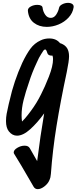

<svg xmlns="http://www.w3.org/2000/svg" viewBox="-20 -918 535 1343"><path d="M267 -258Q293 -308 322 -382Q351 -456 351 -504Q351 -520 347 -529Q317 -527 311 -547Q304 -572 296 -572Q290 -572 284 -564.5Q278 -557 267 -538Q253 -517 237 -480Q204 -410 183 -343Q159 -274 145 -218Q131 -162 131 -111Q131 -89 134 -68L155 -90Q174 -112 196 -142Q237 -197 267 -258ZM463 -524Q463 -492 447 -414Q403 -208 375.5 -38Q348 132 336 298Q335 312 332.5 322.5Q330 333 323 348Q312 370 288.5 387.5Q265 405 244 405Q225 405 215 388L186 338Q123 228 79 158Q76 154 76 148Q76 131 101 116Q126 101 152 101Q178 101 188 118Q202 144 220 174L240 209Q262 32 289 -125Q243 -61 192.5 -15Q142 31 99 31Q66 31 42 1Q22 -24 22 -71Q22 -97 26.5 -122Q31 -147 41 -190L47 -214Q77 -350 136 -479Q164 -538 192.5 -577Q221 -616 265 -636Q292 -649 325 -649Q374 -649 400 -616L407 -614Q437 -602 450 -580Q463 -558 463 -524ZM456 -898Q474 -898 485.5 -890Q497 -882 495 -867Q489 -827 460 -795.5Q431 -764 390 -747Q349 -730 307 -730Q254 -730 217 -758.5Q180 -787 175 -843Q174 -861 195 -872.5Q216 -884 241 -884Q257 -884 267 -879Q277 -874 278 -863Q281 -837 296.5 -814.5Q312 -792 337 -793Q359 -794 373.5 -816.5Q388 -839 393 -863Q396 -878 415.5 -888Q435 -898 456 -898Z"/></svg>

Font: Sedgwick Ave
Style: Regular
Weight: 400
Designer: Kevin Burke, Pedro Vergani
Foundry: Google, Inc.
Version: Version 1.000